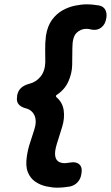

<svg xmlns="http://www.w3.org/2000/svg" viewBox="-20 -783 512 886"><path d="M59 -342Q63 -364 77 -377Q91 -390 114 -396Q147 -404 167.5 -430Q188 -456 189 -496Q189 -526 188.5 -555.5Q188 -585 192 -618Q199 -663 220 -691.5Q241 -720 269 -735.5Q297 -751 326.5 -757Q356 -763 380 -763Q394 -763 408.5 -761.5Q423 -760 436 -758Q457 -754 465.5 -738.5Q474 -723 471 -702L470 -697Q466 -671 448 -656.5Q430 -642 405 -646Q397 -648 390.5 -649Q384 -650 379 -650Q352 -650 333 -631Q314 -612 314 -562L313 -482Q312 -444 295.5 -407Q279 -370 243 -346Q238 -343 238 -340Q238 -337 241 -334Q269 -310 274 -273.5Q279 -237 267 -198L242 -118Q232 -85 234.5 -65.5Q237 -46 249 -38Q261 -30 279 -30Q283 -30 289.5 -31Q296 -32 304 -33Q332 -38 346.5 -24Q361 -10 356 16L355 22Q352 43 337.5 58.5Q323 74 301 78Q289 80 274 81.5Q259 83 244 83Q221 83 193.5 77Q166 71 143 55.5Q120 40 108.5 11.5Q97 -17 104 -62Q109 -96 119 -125Q129 -154 138 -184Q151 -224 139 -250.5Q127 -277 96 -284Q75 -290 65 -303Q55 -316 59 -338Z"/></svg>

Font: Winky Sans SemiBold
Style: Italic
Weight: 600
Italic angle: -8.97852°
Designer: Simon Atzbach
Foundry: typofactur
Version: Version 1.205